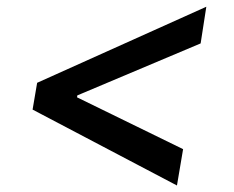

<svg xmlns="http://www.w3.org/2000/svg" viewBox="-20 -576 703 578"><path d="M78.1 -246.1 91.8 -326.7 601.1 -555.7 584 -445.3 210 -287.6 213.4 -293.9 211.4 -279.3 208.5 -284.7 531.2 -127 512.7 -17.6Z"/></svg>

Font: Inter 17pt Medium
Style: Italic
Weight: 500
Italic angle: -9.3988°
Version: Version 4.001;git-66647c0bb